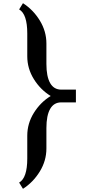

<svg xmlns="http://www.w3.org/2000/svg" viewBox="-20 -974 536 1204"><path d="M100 -915 124 -954Q188 -913 229.5 -845.5Q271 -778 271 -701V-573Q271 -494 294.5 -453Q318 -412 364 -412H456V-332H364Q318 -332 294.5 -291Q271 -250 271 -171V-43Q271 34 229.5 101.5Q188 169 124 210L100 171Q151 142 151 20V-123Q151 -200 192.5 -266.5Q234 -333 298 -372Q234 -411 192.5 -477.5Q151 -544 151 -621V-764Q151 -886 100 -915Z"/></svg>

Font: Inknut Antiqua
Style: Regular
Weight: 400
Designer: Claus Eggers Sørensen
Foundry: Claus Eggers Sørensen
Version: Version 1.003; ttfautohint (v1.8.2) -l 8 -r 50 -G 200 -x 14 